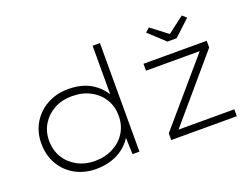

<svg xmlns="http://www.w3.org/2000/svg" viewBox="-112 -980 1611 1230"><g transform="rotate(-20 693.5 -365.0)"><path d="M358 10Q278 10 215 -25Q152 -60 116.5 -122Q81 -184 81 -262Q81 -341 117.5 -402Q154 -463 217.5 -498Q281 -533 361 -533Q410 -533 451.5 -522Q493 -511 526 -489Q559 -467 584 -437Q609 -407 623 -369L604 -385V-740H654V0H607L602 -143L623 -155Q610 -118 584.5 -87Q559 -56 525 -34.5Q491 -13 448 -1.5Q405 10 358 10ZM367 -41Q437 -41 491.5 -69.5Q546 -98 577 -147.5Q608 -197 608 -263Q608 -325 578 -374.5Q548 -424 494 -453Q440 -482 368 -482Q300 -482 247.5 -453.5Q195 -425 164.5 -375.5Q134 -326 134 -263Q134 -199 164 -149Q194 -99 247 -70Q300 -41 367 -41ZM871 0V-46L1251 -489L1273 -473H871V-520H1302V-474L919 -25L902 -47H1318V0ZM1064 -601 955 -702 983 -727 1110 -630H1080L1207 -727L1235 -702L1126 -601Z"/></g></svg>

Font: Lexend Giga ExtraLight
Style: Regular
Weight: 250
Version: Version 1.007